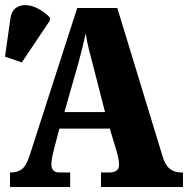

<svg xmlns="http://www.w3.org/2000/svg" viewBox="-34 -746 750 766"><path d="M6 0V-58H12Q35 -58 53 -71Q71 -84 85 -128L274 -714H434L615 -121Q625 -87 643.5 -72.5Q662 -58 687 -58H696V0H369V-58H405Q418 -58 429.5 -64.5Q441 -71 441 -90Q441 -103 437.5 -118Q434 -133 432 -140L404 -233H203L183 -157Q180 -145 175.5 -125.5Q171 -106 171 -92Q171 -76 178 -67Q185 -58 203 -58H246V0ZM223 -299H385L336 -490Q328 -519 320.5 -549.5Q313 -580 308 -613Q301 -581 293.5 -550.5Q286 -520 278 -492ZM53 -497 -14 -520 7 -669Q11 -701 29 -714Q47 -727 71 -725.5Q95 -724 120 -710.5Q145 -697 165 -676V-664Z"/></svg>

Font: Noto Serif Condensed Black
Style: Regular
Weight: 900
Width: 3
Designer: Monotype Design Team
Foundry: Monotype Imaging Inc.
Version: Version 2.015; ttfautohint (v1.8.4.7-5d5b)